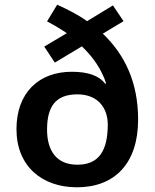

<svg xmlns="http://www.w3.org/2000/svg" viewBox="-20 -786 659 816"><path d="M223 -766 180 -695C209 -680 239 -662 264 -645L168 -588L213 -520L328 -589C374 -545 411 -493 431 -432L427 -430C401 -465 353 -481 285 -481C145 -481 50 -392 50 -237C50 -81 157 10 307 10C467 10 567 -91 567 -278C567 -438 509 -555 417 -643L505 -696L460 -763L350 -696C313 -723 269 -745 223 -766ZM309 -385C397 -385 438 -326 438 -257C438 -145 400 -86 309 -86C218 -86 180 -148 180 -235C180 -334 217 -385 309 -385Z"/></svg>

Font: Noto Sans Georgian SemiBold
Style: Regular
Weight: 600
Designer: Monotype Design Team, Akaki Razmadze
Foundry: Google LLC
Version: Version 2.005